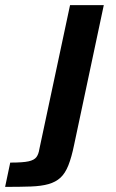

<svg xmlns="http://www.w3.org/2000/svg" viewBox="-130 -530 454 751"><path d="M-110 201 -90 106Q-40 106 -18 101Q4 96 12.5 84.5Q21 73 24 53L144 -510H276L160 36Q150 85 137.5 116.5Q125 148 106.5 165Q88 182 60 190Q32 198 -9.5 199.5Q-51 201 -110 201Z"/></svg>

Font: Saira Expanded SemiBold
Style: Italic
Weight: 600
Width: 7
Italic angle: -12°
Designer: Hector Gatti with collaboration of the Omnibus-Type team
Foundry: Omnibus-Type
Version: Version 1.101